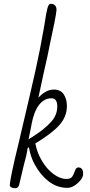

<svg xmlns="http://www.w3.org/2000/svg" viewBox="-20 -984 476 1016"><path d="M32 -2Q32 -37 78 -224L90 -276Q142 -495 167.5 -610Q193 -725 210 -824L215 -853Q224 -913 230.5 -938.5Q237 -964 247 -964Q279 -964 279 -931Q279 -921 268 -864Q263 -840 245 -755Q233 -691 213 -606L183 -467Q223 -510 264 -510Q301 -510 317.5 -484.5Q334 -459 334 -423Q334 -367 294.5 -322.5Q255 -278 167 -225Q176 -176 202 -132.5Q228 -89 263 -63Q298 -37 332 -37Q354 -37 362.5 -49.5Q371 -62 378 -84Q384 -98 394 -98Q420 -98 420 -65Q420 -45 403 -27Q370 10 336 10Q282 10 237.5 -24.5Q193 -59 163 -115Q142 -153 133 -205L126 -200Q123 -170 104 -102L83 -13Q79 12 60 12Q48 12 40 7.5Q32 3 32 -2ZM149 -258Q215 -299 253 -342Q283 -377 283 -420Q283 -464 253 -464Q214 -464 187 -429.5Q160 -395 147 -327Q147 -323 145.5 -317.5Q144 -312 143 -305Q144 -310 131 -246Q136 -251 149 -258Z"/></svg>

Font: Bad Script
Style: Regular
Weight: 400
Italic angle: -10°
Designer: Roman Shchyukin (Gaslight Type Foundry), Cyreal (Charset Expansion)
Foundry: Gaslight
Version: Version 2.000